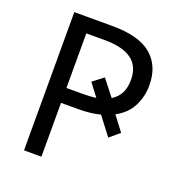

<svg xmlns="http://www.w3.org/2000/svg" viewBox="-129 -823 872 932"><g transform="rotate(20 306.5 -357.0)"><path d="M561 -504Q561 -447 536 -397Q511 -347 454 -316L511 -241L460 -198L389 -291Q341 -278 274 -278H187V0H97V-714H293Q432 -714 496.5 -659Q561 -604 561 -504ZM266 -355Q287 -355 305 -356Q323 -357 340 -359L290 -425L345 -467L410 -384Q438 -401 453 -429Q468 -457 468 -500Q468 -637 282 -637H187V-355Z"/></g></svg>

Font: RS Noto Sans
Style: Regular
Weight: 400
Designer: Monotype Design Team
Foundry: Monotype Imaging Inc.
Version: Version 3.10